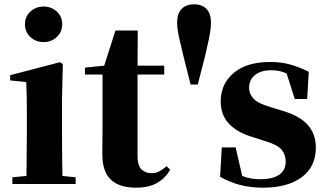

<svg xmlns="http://www.w3.org/2000/svg" viewBox="-20 -849 1508 886"><path d="M181.2 -654.8Q145.5 -654.8 120.4 -678Q95.2 -701.2 95.2 -737.8Q95.2 -772.5 120.4 -795.7Q145.5 -818.8 181.2 -818.8Q216.8 -818.8 241.9 -795.7Q267.1 -772.5 267.1 -737.8Q267.1 -701.2 241.9 -678Q216.8 -654.8 181.2 -654.8ZM101.1 0H37.1V-30.8L102.1 -37.1L104 -237.8V-317.9Q104 -367.7 103.3 -401.1Q102.5 -434.6 101.1 -470.2L26.9 -478V-502L256.8 -562L270 -553.2L266.1 -392.1V-237.8Q266.1 -210 266.4 -174.1Q266.6 -138.2 267.1 -102.1Q267.6 -65.9 268.1 -37.1L329.1 -30.8V0Z M607.9 17.1Q531.2 17.1 491.7 -19.8Q452.1 -56.6 452.1 -139.2Q452.1 -168.9 452.6 -193.6Q453.1 -218.3 453.1 -249V-504.9H372.1V-537.1L460.9 -545.9L512.7 -708H615.7L614.7 -545.9H737.8V-504.9H614.7V-127Q614.7 -86.4 632.3 -68.1Q649.9 -49.8 679.7 -49.8Q698.7 -49.8 713.6 -57.6Q728.5 -65.4 749 -82L765.1 -65.9Q742.2 -25.4 703.9 -4.2Q665.5 17.1 607.9 17.1Z M875.5 -829.1Q912.1 -829.1 932.9 -807.9Q953.6 -786.6 953.6 -744.1Q953.6 -720.2 948.2 -691.4Q942.9 -662.6 936.3 -634.8Q929.7 -606.9 925.3 -585.9L892.6 -459H859.4L827.6 -585.9Q823.2 -606.9 815.9 -635.3Q808.6 -663.6 803 -692.4Q797.4 -721.2 797.4 -744.1Q797.4 -786.6 818.1 -807.9Q838.9 -829.1 875.5 -829.1Z M1193.4 17.1Q1135.3 17.1 1087.6 4.4Q1040 -8.3 995.6 -33.2L1003.4 -168.9H1067.4L1097.7 -37.1Q1117.2 -29.3 1137 -25.6Q1156.7 -22 1180.7 -22Q1237.8 -22 1268.1 -42.5Q1298.3 -63 1298.3 -104Q1298.3 -135.7 1279.1 -158.7Q1259.8 -181.6 1199.7 -199.2L1141.6 -217.8Q1074.2 -238.3 1036.4 -278.3Q998.5 -318.4 998.5 -381.8Q998.5 -460.9 1057.9 -512Q1117.2 -563 1227.5 -563Q1277.8 -563 1319.1 -551.3Q1360.4 -539.6 1404.8 -518.1L1397.5 -392.1H1340.3L1302.7 -509.8Q1286.6 -517.6 1270 -521.2Q1253.4 -524.9 1231.4 -524.9Q1185.1 -524.9 1157.2 -503.2Q1129.4 -481.4 1129.4 -443.8Q1129.4 -417 1149.2 -394.5Q1168.9 -372.1 1227.5 -355L1286.6 -336.9Q1365.2 -313 1401.4 -271.2Q1437.5 -229.5 1437.5 -168Q1437.5 -80.1 1372.6 -31.5Q1307.6 17.1 1193.4 17.1Z"/></svg>

Font: Source Han Serif TW Heavy
Style: Regular
Weight: 900
Designer: Ryoko NISHIZUKA Ë•øÂ°öÊ∂ºÂ≠ê (kana & ideographs); Frank Grie√ühammer (Latin, Greek & Cyrillic); Wenlong ZHANG Âº†ÊñáÈæô 
Foundry: Adobe
Version: Version 2.003;hotconv 1.1.1;makeotfexe 2.6.0